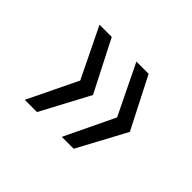

<svg xmlns="http://www.w3.org/2000/svg" viewBox="-94 -670 788 788"><g transform="rotate(45 300.0 -275.5)"><path d="M423 -275 317 -493H388L502 -270L388 -58H319ZM209 -275 103 -493H174L288 -270L175 -58H104Z"/></g></svg>

Font: JuliaMono Light
Style: Regular
Weight: 300
Monospace: yes
Designer: cormullion
Foundry: corm
Version: Version 0.054; ttfautohint (v1.8.4)